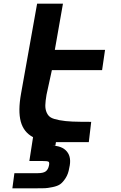

<svg xmlns="http://www.w3.org/2000/svg" viewBox="-20 -770 658 1040"><path d="M261 -390 232 -257Q226 -222 225.5 -200Q225 -178 233 -160Q241 -142 255.5 -133.5Q270 -125 302 -119Q334 -113 372.5 -111.5Q411 -110 474 -110L461 0H304H283L280 19H260Q316 19 342.5 51Q369 83 355 140Q350 172 335.5 194.5Q321 217 306.5 227.5Q292 238 264.5 243.5Q237 249 223.5 249.5Q210 250 180 250H47L58 168H185Q213 168 226.5 159Q240 150 245 128Q249 110 243 106Q237 102 206 102H139L159 -27Q108 -54 92.5 -111.5Q77 -169 94 -263L181 -750H321L277 -500H549L533 -390Z"/></svg>

Font: Hermit
Style: Bold Italic
Weight: 700
Italic angle: -10°
Designer: Pablo Caro
Version: Version 2.000;PS 002.000;hotconv 1.0.88;makeotf.lib2.5.64775